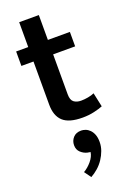

<svg xmlns="http://www.w3.org/2000/svg" viewBox="-177 -684 730 1074"><g transform="rotate(-20 188.0 -147.0)"><path d="M335 -389H204V-151Q204 -117 220.5 -104.5Q237 -92 263 -92Q283 -92 305 -96Q327 -100 342 -107L360 -23Q341 -15 308.5 -7.5Q276 0 239 0Q158 0 122.5 -33Q87 -66 87 -132V-389H15V-475H87V-623H204V-475H335ZM196 193Q175 188 157.5 172Q140 156 140 129Q140 103 157 84Q174 65 205 65Q217 65 230.5 70Q244 75 255.5 86.5Q267 98 274 116Q281 134 281 160Q281 186 272 211Q263 236 248 258.5Q233 281 212.5 299Q192 317 170 329L141 289Q167 274 188.5 248.5Q210 223 214 196Z"/></g></svg>

Font: Mukta SemiBold
Style: Regular
Weight: 600
Designer: Girish Dalvi and Yashodeep Gholap
Foundry: Ek Type
Version: Version 2.538;PS 1.002;hotconv 16.6.51;makeotf.lib2.5.65220;